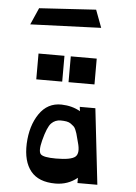

<svg xmlns="http://www.w3.org/2000/svg" viewBox="-77 -1346 1008 1423"><g transform="rotate(5 427.0 -635.0)"><path d="M157 -1264 579 -1290 628 -1159 102 -1139ZM182 -737V-929H375V-737ZM422 -737V-929H615V-737ZM390 20Q265 20 206.5 -52Q148 -124 153 -256Q159 -390 220 -479.5Q281 -569 385 -567Q465 -565 525 -530L521 -562H637L701 2H553V-37Q483 20 390 20ZM378 -165Q491 -165 522 -192.5Q553 -220 530 -299Q527 -309 521.5 -331Q516 -353 513 -363Q510 -373 503 -390Q496 -407 487 -415Q478 -423 465 -432.5Q452 -442 433 -445.5Q414 -449 389 -449Q348 -449 319.5 -420Q291 -391 265 -290Q244 -208 264.5 -186.5Q285 -165 378 -165Z"/></g></svg>

Font: OpenDyslexic
Style: Bold
Weight: 800
Designer: Abbie Gonzalez
Version: Version 0.920;hotconv 1.0.109;makeotfexe 2.5.65596